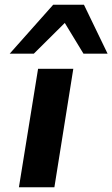

<svg xmlns="http://www.w3.org/2000/svg" viewBox="-20 -792 475 812"><path d="M60 0 141 -501H290L210 0ZM21 -565 205 -772H335L435 -565H333L254 -695L123 -565Z"/></svg>

Font: Nunito Sans 7pt Expanded
Style: Bold Italic
Weight: 700
Width: 7
Italic angle: -9°
Designer: Vernon Adams
Foundry: Vernon Adams
Version: Version 3.101;gftools[0.9.27]